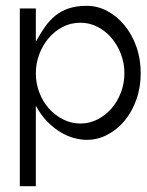

<svg xmlns="http://www.w3.org/2000/svg" viewBox="-20 -475 504 659"><path d="M48 -446H103V-332Q118 -359 133.5 -381.5Q149 -404 169 -420.5Q189 -437 215.5 -446Q242 -455 278 -455Q315 -455 348.5 -437Q382 -419 407.5 -388Q433 -357 448 -315Q463 -273 463 -224Q463 -175 448 -133Q433 -91 407.5 -60.5Q382 -30 348.5 -12.5Q315 5 278 5Q258 5 235 -1Q212 -7 189 -20.5Q166 -34 143.5 -56.5Q121 -79 103 -112V164H48ZM256 -397Q223 -397 195 -382.5Q167 -368 146.5 -343.5Q126 -319 114.5 -288Q103 -257 103 -224Q103 -189 115 -157.5Q127 -126 148 -102.5Q169 -79 197 -65Q225 -51 256 -51Q287 -51 314.5 -65Q342 -79 362.5 -102.5Q383 -126 395 -157.5Q407 -189 407 -224Q407 -258 395 -289.5Q383 -321 362.5 -345Q342 -369 314.5 -383Q287 -397 256 -397Z"/></svg>

Font: Fundamental  Brigade Scvhlank
Style: Regular
Weight: 100
Designer: Peter Wiegel, original typeface by Arno Drescher 1935
Foundry: Peter Wiegel
Version: Version 0.000 2012 initial release